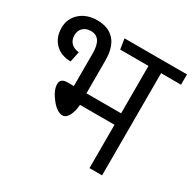

<svg xmlns="http://www.w3.org/2000/svg" viewBox="-154 -858 1023 1017"><g transform="rotate(30 357.5 -349.5)"><path d="M715 -688V-625H593V0H516V-265H305Q302 -223 287.5 -196.5Q273 -170 252 -170Q218 -170 181.5 -216.5Q145 -263 145 -300Q145 -335 188 -335H227V-535Q227 -633 161 -633Q131 -633 113 -616Q95 -599 95 -570Q95 -541 112 -523.5Q129 -506 160 -503L147 -439Q86 -440 51 -476.5Q16 -513 16 -570Q16 -626 56.5 -662.5Q97 -699 162 -699Q230 -699 267 -658Q304 -617 304 -535V-335H516V-625H343L333 -688Z"/></g></svg>

Font: FiraGO Book
Style: Regular
Weight: 350
Designer: bBox Type
Foundry: bBox Type GmbH
Version: Version 1.001;PS 001.001;hotconv 1.0.88;makeotf.lib2.5.64775